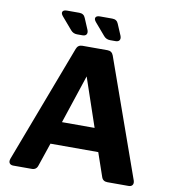

<svg xmlns="http://www.w3.org/2000/svg" viewBox="-90 -908 871 985"><g transform="rotate(10 345.5 -415.5)"><path d="M46 0Q32 0 26 -8.5Q20 -17 25 -32L257 -645Q265 -667 288 -667H419Q442 -667 450 -645L668 -31Q672 -17 666 -8.5Q660 0 646 0H536Q512 0 505 -22L463 -144H214L173 -23Q166 0 142 0ZM253 -263H423L337 -516ZM251 -720Q231 -720 218 -735L164 -798Q152 -812 156.5 -821.5Q161 -831 179 -831H243Q267 -831 275 -810L300 -751Q305 -737 299.5 -728.5Q294 -720 279 -720ZM423 -720Q403 -720 390 -735L336 -798Q324 -812 328.5 -821.5Q333 -831 351 -831H415Q439 -831 447 -810L472 -751Q477 -737 471.5 -728.5Q466 -720 451 -720Z"/></g></svg>

Font: Pitagon Sans
Style: Bold
Weight: 700
Designer: Travis Tran
Foundry: Pitagon
Version: Version 1.001; ttfautohint (v1.8.4.7-5d5b);gftools[0.9.26]